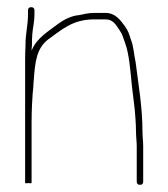

<svg xmlns="http://www.w3.org/2000/svg" viewBox="-20 -503 468 535"><path d="M73 -263C73 -267.7 73.3 -272.7 74 -278C77.6 -332 82.2 -368.3 114 -393C149.9 -418.2 180.8 -449 242 -449H274C295.2 -449 303.3 -433.5 313 -419C322.4 -405.6 321.9 -400.3 328 -385C340 -352.9 343.2 -307 347 -269C350.2 -236.9 355.6 -205.6 357.5 -172L358.5 -154C358.8 -148 359 -141.7 359 -135C359 -123.1 361 -107.5 361 -96V3C361 9 364 12 370 12C376 12 379 9 379 3V-96C379 -107.5 377 -123.2 377 -135C377 -204 365.9 -265.5 358 -329C353.3 -350.2 352.5 -373.2 345 -392C339.4 -408.8 338.5 -414.8 328 -430C315.3 -446.9 301.7 -467 274 -467H242C227.5 -467 213 -463.7 201 -461C178.6 -459 159.7 -449 144 -438C115.4 -415.8 82.4 -398 68 -362C68 -366.7 68.3 -371 69 -375C69 -388.3 69.3 -399.3 70 -408C71.8 -429.8 76 -440.5 76 -463V-474C76 -480 73 -483 67 -483C61 -483 58 -480 58 -474V-463C58 -430.7 51 -412.5 51 -376C50.3 -361.3 50 -347.3 50 -334V6C50 8 53 8.3 59 7C65 8.3 68 8 68 6V-163C68 -195 70 -235.7 73 -263Z"/></svg>

Font: HoneyBee
Style: BLn
Weight: 100
Foundry: Cannot Into Space Fonts
Version: Version 0.89